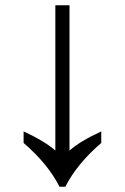

<svg xmlns="http://www.w3.org/2000/svg" viewBox="-20 -712 476 732"><path d="M207 0Q163 -87 70 -167V-211Q152 -173 191 -138V-692H245V-138Q284 -173 366 -211V-167Q273 -87 229 0Z"/></svg>

Font: usinhala25
Style: Book
Weight: 400
Designer: Jelle Bosma - Monotype Design Team
Foundry: Monotype Imaging Inc.
Version: Version 2.003